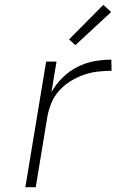

<svg xmlns="http://www.w3.org/2000/svg" viewBox="-20 -775 540 795"><path d="M85 0 171 -520H214L193 -393Q211 -426 239 -453.5Q267 -481 300.5 -498Q334 -515 370 -521.5Q406 -528 441 -528L442 -482Q414 -482 384.5 -478.5Q355 -475 326.5 -465Q298 -455 271.5 -438.5Q245 -422 224.5 -399Q204 -376 192.5 -348Q181 -320 176 -291L128 0ZM292 -588 266 -612 408 -755 440 -725Z"/></svg>

Font: Iosevka Aile Extralight
Style: Italic
Weight: 200
Italic angle: -9°
Designer: Belleve Invis
Foundry: Belleve Invis
Version: Version 31.1.0; ttfautohint (v1.8.4)